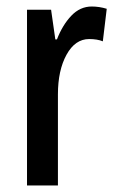

<svg xmlns="http://www.w3.org/2000/svg" viewBox="-20 -570 357 590"><path d="M262 -550Q285 -550 308 -543L296 -443Q279 -450 254 -450Q211 -450 184.5 -402Q158 -354 158 -280V0H63V-540H137L150 -449H155Q172 -493 199 -521.5Q226 -550 262 -550Z"/></svg>

Font: Noto Sans Thai ExtCond Med
Style: Regular
Weight: 500
Width: 2
Designer: Monotype Design Team
Foundry: Monotype Imaging Inc.
Version: Version 2.002; ttfautohint (v1.8.4.7-5d5b)